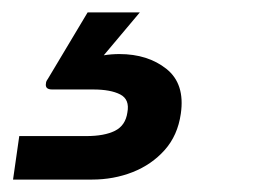

<svg xmlns="http://www.w3.org/2000/svg" viewBox="-20 -27 440 309"><path d="M1 262 11 192H119Q148 192 165 183.5Q182 175 185 154Q189 133 173.5 125Q158 117 130 117H64Q52 117 54 107Q54 104 57 100L121 -7H205L147 62Q153 61 159.5 60.5Q166 60 172 60Q218 60 248 84Q278 108 271 156Q266 191 245 214.5Q224 238 193.5 250Q163 262 128 262Z"/></svg>

Font: Host Grotesk Light SemiBold
Style: Italic
Weight: 600
Italic angle: -8°
Version: Version 1.003